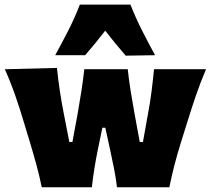

<svg xmlns="http://www.w3.org/2000/svg" viewBox="-22 -794 893 814"><path d="M155 0Q145.5 -47 132.5 -94.8Q119.5 -142.5 105 -190.5L78 -279.5Q61.5 -335 42.5 -389.8Q23.5 -444.5 -1.5 -500.5L219.5 -506Q224 -459 231.8 -408Q239.5 -357 249 -309.5L272 -192H285L307 -311Q315.5 -359 322.8 -406Q330 -453 335.5 -500.5H519.5Q524.5 -455 532.2 -406.5Q540 -358 548.5 -311.5L570.5 -192H584L606 -314.5Q614.5 -359 620.8 -408.8Q627 -458.5 631 -500.5H851.5Q827.5 -444.5 808.8 -389.5Q790 -334.5 773 -279.5L745.5 -191.5Q715 -94.5 696 0H474Q469.5 -38 461.5 -79Q453.5 -120 445 -158L424.5 -252.5H412L392 -156Q384.5 -119 378 -78.5Q371.5 -38 367.5 0ZM511 -558Q466.5 -609 424 -664Q384.5 -612 339 -560H212Q241.5 -613.5 268.8 -667.2Q296 -721 316.5 -774.5H531Q552 -721 579 -667.2Q606 -613.5 635.5 -560Z"/></svg>

Font: Commissioner Flair ExtraBold
Style: Regular
Weight: 800
Designer: Kostas Bartsokas
Foundry: Kostas Bartsokas
Version: Version 1.000; ttfautohint (v1.8.3)